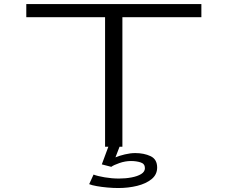

<svg xmlns="http://www.w3.org/2000/svg" viewBox="-20 -720 1140 942"><path d="M495.5 0V-635.5H109V-700H968V-635.5H580.5V0ZM560.5 202.5Q535.5 202.5 507.2 200Q479 197.5 454.8 193.2Q430.5 189 417.5 183.5L439 136.5Q458 144 493.5 150Q529 156 563.5 156Q596 156 625.2 150.5Q654.5 145 672.8 133.8Q691 122.5 691 105Q691 83.5 670 76.8Q649 70 622.5 70Q594.5 70 565.8 80Q537 90 526 98.5L479.5 86.5L511.5 0H566.5L546.5 52Q565.5 44 592.5 37.5Q619.5 31 643.5 31Q686.5 31 718.8 46.2Q751 61.5 751 102Q751 136.5 723.8 158.8Q696.5 181 653 191.8Q609.5 202.5 560.5 202.5Z"/></svg>

Font: Trispace Expanded Light
Style: Regular
Weight: 300
Width: 7
Designer: Tyler Finck
Foundry: Etcetera Type Company
Version: Version 1.210; ttfautohint (v1.8.3)